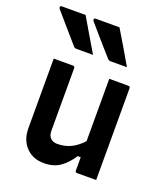

<svg xmlns="http://www.w3.org/2000/svg" viewBox="-149 -918 898 1033"><g transform="rotate(20 300.0 -402.0)"><path d="M162 -815Q190 -767 217.5 -720.5Q245 -674 273 -627H178Q167 -627 161 -635Q132 -668 109.5 -694Q87 -720 65.5 -745Q44 -770 19 -799Q15 -805 17 -810Q19 -815 25 -815ZM356 -815Q385 -767 412.5 -720.5Q440 -674 467 -627H373Q362 -627 356 -635Q327 -668 304 -694Q281 -720 259.5 -745Q238 -770 213 -799Q209 -805 211 -810Q213 -815 220 -815ZM191 -536Q202 -536 202 -525V-167Q202 -139 216.5 -125Q231 -111 255 -111Q296 -111 331 -127Q366 -143 399 -179V-536H508Q519 -536 519 -525V0H410Q399 0 399 -11V-87H382Q352 -41 315 -15Q278 11 222 11Q159 11 120 -30Q81 -71 81 -138V-536Z"/></g></svg>

Font: Recursive Sn Lnr St SmB
Style: Regular
Weight: 600
Version: Version 1.079;hotconv 1.0.112;makeotfexe 2.5.65598; ttfautoh